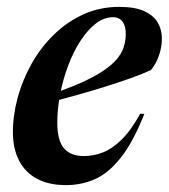

<svg xmlns="http://www.w3.org/2000/svg" viewBox="-20 -526 490 558"><path d="M308.5 -476Q282 -476 258 -457.2Q234 -438.5 213.5 -406.8Q193 -375 178 -335Q163 -295 154.8 -252.2Q146.5 -209.5 146.5 -169Q146.5 -118 165.8 -95.2Q185 -72.5 223.5 -72.5Q251.5 -72.5 278.5 -82.8Q305.5 -93 333 -119.8Q360.5 -146.5 387.5 -195.5L399.5 -195Q366.5 -112 330.5 -67Q294.5 -22 255.2 -5Q216 12 172 12Q121 12 86.5 -7Q52 -26 34.8 -60.5Q17.5 -95 17.5 -141.5Q17.5 -192 31.8 -243.8Q46 -295.5 72.8 -342.5Q99.5 -389.5 137.5 -426.2Q175.5 -463 223 -484.5Q270.5 -506 326.5 -506Q373 -506 400 -493.2Q427 -480.5 438.8 -459.8Q450.5 -439 450.5 -414.5Q450.5 -390 442.5 -366.2Q434.5 -342.5 419 -322.5Q395.5 -311.5 361 -299.2Q326.5 -287 286 -274.2Q245.5 -261.5 202.5 -249.5Q159.5 -237.5 118.5 -227L121 -249.5Q176 -268 214.8 -285.2Q253.5 -302.5 279 -319.5Q304.5 -336.5 319 -353.5Q333.5 -370.5 339.5 -389Q345.5 -407.5 345.5 -427.5Q345.5 -443.5 341 -454.2Q336.5 -465 328.5 -470.5Q320.5 -476 308.5 -476Z"/></svg>

Font: Newsreader 60pt SemiBold
Style: Italic
Weight: 600
Italic angle: -17°
Designer: Hugues Gentile
Foundry: Production Type
Version: Version 1.003